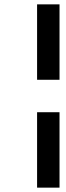

<svg xmlns="http://www.w3.org/2000/svg" viewBox="-20 -695 305 890"><path d="M151.9 -325.2V-674.8H255.9V-325.2ZM151.9 174.8V-174.8H255.9V174.8Z"/></svg>

Font: Linguistics Pro
Style: Bold Italic
Weight: 700
Italic angle: -12°
Designer: Stefan Peev, Context Ltd
Foundry: Stefan Peev, Context Ltd
Version: Version 001.000